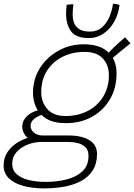

<svg xmlns="http://www.w3.org/2000/svg" viewBox="-82 -767 725 1036"><path d="M274 -102.5Q207.5 -102.5 168.5 -126.5Q129.5 -150.5 112.8 -187.8Q96 -225 96 -265.5Q96 -339.5 133.2 -399Q170.5 -458.5 232.8 -493.2Q295 -528 370.5 -528Q456.5 -528 501.8 -485.5Q547 -443 547 -371.5Q547 -292 511.2 -231.2Q475.5 -170.5 414 -136.5Q352.5 -102.5 274 -102.5ZM156.5 249.5Q93 249.5 43.5 236Q-6 222.5 -34.2 195Q-62.5 167.5 -62.5 125.5Q-62.5 87.5 -44 57.5Q-25.5 27.5 5.2 6.8Q36 -14 73.8 -25Q111.5 -36 150.5 -36Q181.5 -36 220.5 -36Q259.5 -36 288.5 -36Q358 -36 399.8 -11Q441.5 14 441.5 64Q441.5 115.5 419.2 151.2Q397 187 357.8 208.5Q318.5 230 266.8 239.8Q215 249.5 156.5 249.5ZM165 214.5Q223.5 214.5 276.2 201.5Q329 188.5 362.2 157.8Q395.5 127 395.5 74Q395.5 43 378.8 27Q362 11 337 5Q312 -1 286 -1Q248 -1 211.5 -1Q175 -1 139.5 -1Q104 -1 68 12.8Q32 26.5 8 52.8Q-16 79 -16 116Q-16 152 8.8 173.5Q33.5 195 74.5 204.8Q115.5 214.5 165 214.5ZM113.5 -4.5Q75.5 -10 56.8 -33.8Q38 -57.5 38 -82Q38 -107.5 52 -126.8Q66 -146 89 -158.5Q112 -171 138 -175L158 -151.5Q124 -143 103.5 -126.5Q83 -110 83 -88Q83 -68 100.2 -52Q117.5 -36 150.5 -36ZM271 -141Q339.5 -141 392.5 -169Q445.5 -197 475.5 -246.8Q505.5 -296.5 505.5 -361.5Q505.5 -416 472.8 -451.5Q440 -487 374 -487Q307.5 -487 254.5 -460Q201.5 -433 171 -384.2Q140.5 -335.5 140.5 -270Q140.5 -215.5 173.5 -178.2Q206.5 -141 271 -141ZM505 -436 482 -456Q497 -475.5 517.2 -496.2Q537.5 -517 558 -535.5Q578.5 -554 593.5 -566Q596 -562 601.8 -555.2Q607.5 -548.5 613.5 -542.5Q619.5 -536.5 622.5 -533.5Q617 -529 601 -516.2Q585 -503.5 565.5 -487.5Q546 -471.5 529.2 -457.2Q512.5 -443 505 -436ZM563 -740.5Q557 -689.5 533.8 -649Q510.5 -608.5 475.5 -585Q440.5 -561.5 398.5 -561.5Q327.5 -561.5 301 -598.5Q274.5 -635.5 274.5 -694.5Q274.5 -705 275.5 -717.2Q276.5 -729.5 277.5 -740.5Q284.5 -742 290.2 -742.8Q296 -743.5 301.8 -743.8Q307.5 -744 314 -744Q312.5 -730 311.2 -716.2Q310 -702.5 310 -689.5Q310 -642.5 333.5 -619.5Q357 -596.5 402 -596.5Q442.5 -596.5 468.8 -619.8Q495 -643 509.2 -677.8Q523.5 -712.5 527.5 -747Q536 -747 546.2 -744.8Q556.5 -742.5 563 -740.5Z"/></svg>

Font: Grandstander Thin Thin
Style: Italic
Weight: 250
Italic angle: -15°
Version: Version 1.200